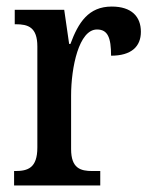

<svg xmlns="http://www.w3.org/2000/svg" viewBox="-20 -566 463 586"><path d="M23 0H286V-44H262C226 -44 197 -52 197 -111V-274C197 -361 221 -476 276 -476C309 -476 319 -451 319 -396C381 -396 410 -424 410 -469C410 -515 382 -546 321 -546C250 -546 219 -497 195 -432H191L176 -536H25V-492H28C66 -492 94 -483 94 -424V-116C94 -53 65 -44 26 -44H23Z"/></svg>

Font: Noto Serif Sinhala Condensed Medium
Style: Regular
Weight: 500
Width: 3
Designer: Jelle Bosma - Monotype Design Team
Foundry: Monotype Imaging Inc.
Version: Version 2.007